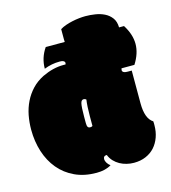

<svg xmlns="http://www.w3.org/2000/svg" viewBox="-106 -782 780 877"><g transform="rotate(-15 284.0 -343.5)"><path d="M284.2 -326.7Q279.3 -331.5 272.5 -331.5Q261.2 -331.5 257.8 -316.4Q253.9 -299.8 253.9 -253.9V-223.6Q253.9 -210.4 257.3 -205.1Q260.7 -199.7 268.6 -199.7Q276.4 -199.7 279.8 -203.1V-249Q279.8 -296.9 284.2 -326.7ZM4.9 -258.8Q4.9 -293 11.2 -326.2Q17.6 -359.4 32 -388.7Q46.4 -418 68.8 -441.9Q91.3 -465.8 123.5 -481.9Q174.8 -506.3 223.1 -506.3H229Q232.4 -506.3 233.4 -505.9Q234.9 -508.3 235.4 -511.7Q235.8 -515.1 233.9 -518.3Q231.9 -521.5 226.6 -523.7Q221.2 -525.9 210.9 -525.9Q172.9 -525.9 137.2 -511.7Q137.2 -563.5 167 -606.4H256.8Q256.3 -611.8 256.3 -619.6Q256.3 -627.4 256.3 -638.2V-667Q267.6 -674.3 283 -679.7Q298.3 -685.1 315.2 -688.7Q332 -692.4 348.4 -694.1Q364.7 -695.8 377.9 -695.8Q400.4 -695.8 424.1 -692.1Q447.8 -688.5 467.5 -678.7Q487.3 -668.9 500.2 -651.6Q513.2 -634.3 513.7 -606.4H537.1Q566.9 -559.6 566.9 -514.6Q566.9 -469.7 537.1 -422.9H476.1Q474.6 -418.9 474.4 -415Q474.1 -411.1 476.3 -408Q478.5 -404.8 484.1 -402.8Q489.7 -400.9 500 -400.9H518.6V-246.1Q518.6 -173.3 553.7 -151.4Q554.2 -149.9 554.2 -142.1V-133.3Q554.2 -102.5 544.9 -76.7Q535.6 -50.8 518.6 -31.7Q501.5 -12.7 476.6 -2Q451.7 8.8 420.4 8.8Q402.8 8.8 385.7 4.6Q368.7 0.5 353.8 -7.8Q338.9 -16.1 327.1 -28.6Q315.4 -41 308.6 -58.1Q292 -58.1 292 -42Q292 -34.7 297.6 -25.1Q303.2 -15.6 313 -8.3Q285.6 8.8 243.2 8.8Q185.5 8.8 141.1 -12Q96.7 -32.7 66.4 -69.1Q36.1 -105.5 20.5 -154.3Q4.9 -203.1 4.9 -258.8Z"/></g></svg>

Font: Modak sl
Style: Regular
Weight: 400
Designer: Sarang Kulkarni, Maithili Shingre, Noopur Datye
Foundry: Ek Type
Version: Version 1.036;PS Version 1.000;hotconv 1.0.79;makeotf.lib2.5